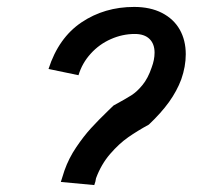

<svg xmlns="http://www.w3.org/2000/svg" viewBox="-20 -524 640 554"><path d="M291.5 -204 307.5 -219.5Q342.5 -238.5 359 -249Q375.5 -259.5 391.2 -278.8Q407 -298 417.5 -329Q426 -351.5 426 -372Q426 -397.5 411.2 -411.8Q396.5 -426 369 -426Q333.5 -426 300 -411.2Q266.5 -396.5 241.8 -369.2Q217 -342 206.5 -307L120 -325Q149 -415 215.2 -459.5Q281.5 -504 367 -504Q413.5 -504 447.2 -486.8Q481 -469.5 498.5 -438.8Q516 -408 516 -367.5Q516 -332 503 -295Q490.5 -261.5 467.8 -229.8Q445 -198 409.5 -164.5Q376.5 -146.5 350 -128Q323.5 -109.5 297.8 -79.8Q272 -50 257 -9.5Q256 -0.5 252 10L155.5 1L166 -32Q178.5 -67.5 200 -99.2Q221.5 -131 242.5 -154Q263.5 -177 291.5 -204Z"/></svg>

Font: JuliaMono BoldItalic
Style: Regular
Weight: 700
Italic angle: -9°
Monospace: yes
Designer: cormullion
Foundry: corm
Version: Version 0.049; ttfautohint (v1.8.4)